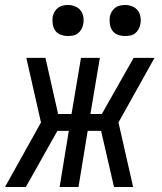

<svg xmlns="http://www.w3.org/2000/svg" viewBox="-34 -753 654 773"><path d="M-14 0 131 -260 72 -520H149L200 -294H254L292 -520H368L330 -294H376L504 -520H588L443 -260L502 0H425L373 -226H319L282 0H206L243 -226H197L70 0ZM469 -608Q455 -608 441 -613Q427 -618 419 -629Q411 -640 408.5 -655Q406 -670 408 -685Q410 -695 415.5 -705Q421 -715 429.5 -721.5Q438 -728 448.5 -730.5Q459 -733 470 -733Q484 -733 498 -727.5Q512 -722 520.5 -711Q529 -700 531.5 -685Q534 -670 531 -655Q529 -645 523.5 -635Q518 -625 509.5 -618.5Q501 -612 490.5 -610Q480 -608 469 -608ZM239 -608Q225 -608 211 -613Q197 -618 189 -629Q181 -640 178.5 -655Q176 -670 178 -685Q180 -695 185.5 -705Q191 -715 199.5 -721.5Q208 -728 218.5 -730.5Q229 -733 240 -733Q254 -733 268 -727.5Q282 -722 290.5 -711Q299 -700 301.5 -685Q304 -670 301 -655Q299 -645 293.5 -635Q288 -625 279.5 -618.5Q271 -612 260.5 -610Q250 -608 239 -608Z"/></svg>

Font: Iosevka Extended
Style: Italic
Weight: 400
Width: 7
Italic angle: -9°
Monospace: yes
Designer: Belleve Invis
Foundry: Belleve Invis
Version: Version 32.5.0; ttfautohint (v1.8.4)